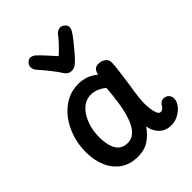

<svg xmlns="http://www.w3.org/2000/svg" viewBox="-240 -982 1119 1119"><g transform="rotate(-45 320.0 -422.5)"><path d="M46 -234Q46 -294 64 -350Q82 -406 115 -450Q148 -494 194 -520Q240 -546 296 -546Q329 -546 359 -535.5Q389 -525 416 -502Q421 -524 431.5 -535Q442 -546 462 -546Q488 -546 506 -532Q524 -518 523 -494Q522 -464 515.5 -418Q509 -372 503 -327Q501 -313 497 -288.5Q493 -264 490.5 -240.5Q488 -217 488 -202Q487 -184 489.5 -157.5Q492 -131 499.5 -110.5Q507 -90 521 -90Q531 -90 539 -96.5Q547 -103 554 -116Q561 -126 570 -130.5Q579 -135 589 -135Q601 -135 611.5 -128.5Q622 -122 628 -110Q634 -98 631 -83Q630 -64 613 -42.5Q596 -21 568.5 -6Q541 9 509 9Q481 9 458.5 -3Q436 -15 421 -37.5Q406 -60 401 -91Q372 -48 334 -23.5Q296 1 245 1Q180 1 136 -29.5Q92 -60 69 -113Q46 -166 46 -234ZM163 -239Q163 -196 173 -164Q183 -132 203.5 -115Q224 -98 256 -98Q281 -98 299.5 -109.5Q318 -121 332 -141Q346 -161 356 -188Q365 -212 372 -240.5Q379 -269 383.5 -299.5Q388 -330 391 -359Q394 -388 396 -413Q375 -431 351 -440.5Q327 -450 305 -450Q272 -450 246 -433Q220 -416 201.5 -386Q183 -356 173 -318.5Q163 -281 163 -239ZM417 -834Q428 -848 446 -852.5Q464 -857 481 -842Q496 -831 495 -816Q494 -801 485 -786Q471 -764 449.5 -737.5Q428 -711 407.5 -687Q387 -663 373 -650Q361 -638 349.5 -632Q338 -626 324 -626Q310 -626 299 -632.5Q288 -639 280 -652Q265 -676 237 -711.5Q209 -747 180 -779Q170 -791 168.5 -808Q167 -825 179 -838Q195 -855 210.5 -852Q226 -849 238 -839Q259 -820 284 -792Q309 -764 330 -741Q343 -752 358.5 -767.5Q374 -783 390 -800.5Q406 -818 417 -834Z"/></g></svg>

Font: Playpen Sans Medium
Style: Regular
Weight: 500
Designer: Laura Meseguer, Veronika Burian, José Scaglione
Foundry: TypeTogether
Version: Version 1.001